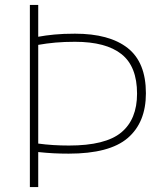

<svg xmlns="http://www.w3.org/2000/svg" viewBox="-20 -761 670 781"><path d="M101.5 0V-741H135.5V-611.5Q165 -617 201.2 -620.5Q237.5 -624 285 -624Q425 -624 499.2 -565.8Q573.5 -507.5 573.5 -381.5Q573.5 -263 499.5 -199.5Q425.5 -136 259.5 -136Q226.5 -136 197.8 -137.5Q169 -139 135.5 -142.5V0ZM260.5 -169Q409 -169 473.2 -222.2Q537.5 -275.5 537.5 -380Q537.5 -490.5 474.2 -540.8Q411 -591 285 -591Q242 -591 205.5 -587.8Q169 -584.5 135.5 -578.5V-177Q193.5 -169 260.5 -169Z"/></svg>

Font: Encode Sans SmExp Th
Style: Regular
Weight: 100
Width: 6
Designer: Multiple Designers
Foundry: Impallari Type
Version: Version 3.002; ttfautohint (v1.8.3) -l 8 -r 50 -G 200 -x 14 